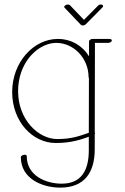

<svg xmlns="http://www.w3.org/2000/svg" viewBox="-20 -628 556 855"><path d="M429 -607.9C424.1 -607.9 419.7 -606 416.3 -602.5L353.8 -539.6L291.3 -605C289.3 -606.9 285.9 -607.9 282.5 -607.9C275.1 -607.9 265.9 -603 265.9 -597.2C265.9 -595.7 266.8 -594.2 267.8 -593.3L340.1 -517.6C341.6 -516.1 344.5 -514.6 347.9 -514.6C352.8 -514.6 358.6 -516.6 362.1 -520L436.8 -595.7C438.7 -597.7 439.2 -599.1 439.2 -601.1C439.2 -605 434.3 -607.9 429 -607.9ZM478 -447.8C478 -451.7 473.6 -454.6 467.8 -454.6H392.6C385.3 -454.6 377.9 -450.2 376.5 -445.3V-377C348.6 -422.9 298.8 -454.6 237.3 -454.6C128.9 -454.6 34.2 -350.1 34.2 -218.3C34.2 -86.9 124.5 8.8 228.5 8.8C296.9 8.8 339.4 -6.3 375.5 -19V40.5C375.5 130.9 342.3 189.9 254.4 189.9C186.5 189.9 99.1 155.8 99.1 67.4C99.1 62.9 95.2 61 90.4 61C82.8 61 72.8 65.8 72.8 71.8C72.8 168 168.5 207.5 248 207.5C356.4 207.5 401.9 140.1 401.9 36.1V-30.8C403.3 -32.7 403.8 -35.2 402.8 -37.1C402.8 -37.6 402.3 -38.1 401.9 -38.6L402.8 -437H461.4C468.3 -437 478 -441.4 478 -447.8ZM375.5 -36.6C335.9 -23.4 301.8 -8.8 234.9 -8.8C151.9 -8.8 60.5 -93.8 60.5 -222.7C60.5 -253.9 65.9 -282.7 75.2 -308.6C105 -390.6 171.9 -437 231 -437C307.6 -437 374.5 -369.1 374.5 -284.2C374.5 -282.7 375 -281.7 376 -280.8Z"/></svg>

Font: WireWyrm
Style: Light
Weight: 200
Version: Version 001.000